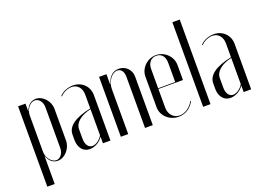

<svg xmlns="http://www.w3.org/2000/svg" viewBox="-119 -1011 2064 1491"><g transform="rotate(-20 913.0 -265.0)"><path d="M48 169H109V-60H111C126 -16 157 8 194 8C253 8 307 -52 307 -119V-380C307 -445 254 -503 196 -503C158 -503 127 -479 111 -434H109V-495H48ZM109 -97V-399C109 -447 145 -494 184 -494C219 -494 245 -459 245 -415V-79C245 -35 218 0 185 0C146 0 109 -47 109 -97Z M370 -99C370 -35 406 8 459 8C500 8 545 -17 567 -52H569V0H631V-376C631 -448 576 -502 503 -502C459 -502 414 -483 390 -455L395 -451C415 -475 455 -494 489 -494C536 -494 569 -457 569 -403V-288C436 -260 370 -212 370 -144ZM486 -8C453 -8 432 -40 432 -87V-166C432 -220 485 -263 569 -282V-66C551 -33 515 -8 486 -8Z M780 -412H778V-495H717V0H778V-373C778 -434 821 -493 866 -493C897 -493 917 -467 917 -422V0H981V-401C981 -459 937 -502 880 -502C833 -502 799 -472 780 -412Z M1056 -374V-121C1056 -50 1117 8 1194 8C1250 8 1296 -22 1324 -74L1319 -77C1296 -31 1249 1 1204 1C1155 1 1118 -39 1118 -92V-249H1321V-374C1321 -443 1261 -503 1189 -503C1117 -503 1056 -443 1056 -374ZM1118 -255V-414C1118 -465 1146 -497 1190 -497C1233 -497 1259 -466 1259 -414V-255Z M1397 0H1458V-699H1397Z M1533 -99C1533 -35 1569 8 1622 8C1663 8 1708 -17 1730 -52H1732V0H1794V-376C1794 -448 1739 -502 1666 -502C1622 -502 1577 -483 1553 -455L1558 -451C1578 -475 1618 -494 1652 -494C1699 -494 1732 -457 1732 -403V-288C1599 -260 1533 -212 1533 -144ZM1649 -8C1616 -8 1595 -40 1595 -87V-166C1595 -220 1648 -263 1732 -282V-66C1714 -33 1678 -8 1649 -8Z"/></g></svg>

Font: Moniqa Display
Style: Regular
Weight: 400
Designer: Rajesh Rajput
Foundry: Rajesh Rajput
Version: Version 1.000